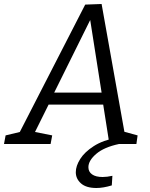

<svg xmlns="http://www.w3.org/2000/svg" viewBox="-56 -720 750 960"><path d="M205 -43 197 0H-36L-28 -43L43 -60L370 -697L452 -700L566 -61L632 -43L626 0H491L460 -197H187L119 -60ZM215 -257H452L395 -620ZM426 220Q375 220 349 197Q323 174 323 141Q323 110 345 75Q367 40 413 10.5Q459 -19 529 -32L539 0Q464 16 425 49.5Q386 83 386 116Q386 139 404.5 152Q423 165 457 165Q479 165 506 159L503 207Q460 220 426 220Z"/></svg>

Font: Bitter
Style: Italic
Weight: 400
Italic angle: -9°
Designer: Sol Matas, and Bitter project Authors
Foundry: Sol Matas
Version: Version 2.001